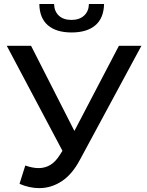

<svg xmlns="http://www.w3.org/2000/svg" viewBox="-20 -930 737 964"><path d="M107 -99Q143.5 -86 174 -86Q205.5 -86 232 -101.5Q258.5 -117 281 -153L293.5 -173L14 -700H136L353.5 -272.5L577 -700H690L382 -129Q343 -55 290.2 -20.2Q237.5 14.5 177 14.5Q127.5 14.5 78 -7ZM339.5 -767Q262.5 -767 220.5 -803Q178.5 -839 177.5 -910H251.5Q252.5 -873 275.5 -851.5Q298.5 -830 338.5 -830Q378.5 -830 402 -851.5Q425.5 -873 426.5 -910H502.5Q501 -839 458.8 -803Q416.5 -767 339.5 -767Z"/></svg>

Font: Argentum Sans
Style: Regular
Weight: 400
Designer: Julieta Ulanovsky, Owen Earl, Chris M. Simpson, Rasmus Andersson, Cristiano Sobral
Foundry: The Argentum Sans Project Authors
Version: Version 3.135; ttfautohint (v1.8.4.7-5d5b-dirty)